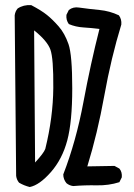

<svg xmlns="http://www.w3.org/2000/svg" viewBox="-20 -754 540 772"><path d="M99.6 -2Q76.2 -7.8 56.6 -19.5Q46.9 -31.2 44.9 -46.9L39.1 -692.4Q41 -708 50.8 -719.7Q74.2 -735.4 105.5 -733.4Q146.5 -711.9 168.9 -693.8Q191.4 -675.8 215.8 -647.9Q240.2 -620.1 255.4 -576.7Q270.5 -533.2 270.5 -398.9Q270.5 -264.6 250.5 -189.5Q230.5 -114.3 184.6 -62Q138.7 -9.8 99.6 -2ZM274.4 -5.9Q258.8 -7.8 247.1 -17.6Q234.4 -33.2 234.4 -52.7Q286.1 -186.5 315.4 -343.3Q344.7 -500 379.9 -637.7Q348.6 -641.6 316.4 -643.6Q284.2 -645.5 256.8 -657.2Q245.1 -672.9 247.1 -694.3L256.8 -713.9Q274.4 -727.5 297.9 -723.6Q338.9 -717.8 379.9 -713.9Q420.9 -710 458 -692.4Q469.7 -676.8 467.8 -655.3Q426.8 -521.5 399.4 -369.6Q372.1 -217.8 331.1 -85L440.4 -86.9L460 -76.2Q471.7 -62.5 469.7 -41L460 -21.5Q417 -7.8 369.1 -8.8Q321.3 -9.8 274.4 -5.9ZM162.1 -155.3Q193.4 -282.2 194.3 -400.9Q195.3 -519.5 182.6 -554.7Q169.9 -589.8 117.2 -631.8L121.1 -100.6Q156.2 -138.7 162.1 -155.3Z"/></svg>

Font: JasonHandwriting2
Style: Regular
Weight: 400
Version: Version 1.05.10